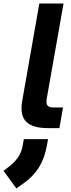

<svg xmlns="http://www.w3.org/2000/svg" viewBox="-84 -720 400 1079"><path d="M37 -112Q37 -134 41 -154L137 -700H273L178 -162Q177 -157 177 -148Q177 -132 186 -124Q195 -116 216 -116H270L250 0H186Q110 0 73.5 -27Q37 -54 37 -112ZM-64 240 -29 213Q2 188 19.5 161Q37 134 43 101L50 62H186L179 101Q166 171 134 222Q102 273 46 312L8 339Z"/></svg>

Font: Bai Jamjuree
Style: Bold Italic
Weight: 700
Italic angle: -10°
Designer: Katatrad Aksorn Co.,Ltd.
Foundry: Cadson Demak Co.,Ltd.
Version: Version 1.000; ttfautohint (v1.6)